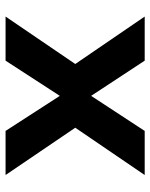

<svg xmlns="http://www.w3.org/2000/svg" viewBox="55 -595 540 690"><g transform="rotate(90 325.0 -250.0)"><path d="M39.5 0 210 -250.5 39.5 -500H198L324.5 -307.5L450.5 -500H609L439 -250.5L609 0H450.5L324.5 -195L198 0Z"/></g></svg>

Font: Trispace SemiBold
Style: Regular
Weight: 600
Designer: Tyler Finck
Foundry: Etcetera Type Company
Version: Version 1.210; ttfautohint (v1.8.3)